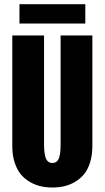

<svg xmlns="http://www.w3.org/2000/svg" viewBox="-20 -866 490 898"><path d="M71 -846.5H379V-756H71ZM37.5 -182.5V-700H186V-193Q186 -142.5 195.5 -123Q205 -103.5 225 -103.5Q245 -103.5 254.2 -122.8Q263.5 -142 263.5 -192.5V-700H412V-182.5Q412 -140 401.2 -106Q390.5 -72 372.5 -50.5Q354.5 -29 330 -14.8Q305.5 -0.5 279.5 5.2Q253.5 11 225 11Q196.5 11 170.8 5.2Q145 -0.5 120.2 -14.8Q95.5 -29 77.5 -50.5Q59.5 -72 48.5 -106Q37.5 -140 37.5 -182.5Z"/></svg>

Font: League Mono Condensed
Style: Bold
Weight: 700
Width: 1
Designer: Tyler Finck
Foundry: The League of Moveable Type / Tyler Finck
Version: Version 2.210